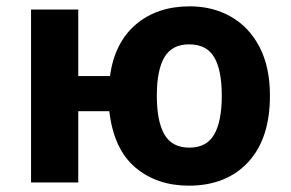

<svg xmlns="http://www.w3.org/2000/svg" viewBox="-20 -576 917 606"><path d="M832 -274Q832 -138 763 -64Q694 10 576 10Q475 10 407 -47.5Q339 -105 325 -225H227V0H78V-546H227V-336H327Q342 -442 409 -499Q476 -556 579 -556Q652 -556 709.5 -523Q767 -490 799.5 -427Q832 -364 832 -274ZM475 -274Q475 -193 499 -151.5Q523 -110 578 -110Q632 -110 656 -151.5Q680 -193 680 -274Q680 -355 656 -395.5Q632 -436 577 -436Q523 -436 499 -395.5Q475 -355 475 -274Z"/></svg>

Font: Noto Sans
Style: Bold
Weight: 700
Designer: Monotype Design Team
Foundry: Monotype Imaging Inc.
Version: Version 2.000;GOOG;noto-source:20170915:90ef993387c0; ttfaut